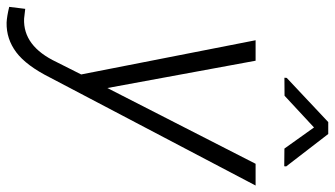

<svg xmlns="http://www.w3.org/2000/svg" viewBox="-276 -552 1000 573"><g transform="rotate(90 223.5 -265.0)"><path d="M0 0ZM199.2 -85.9 425.3 -528.3H490.2L168 85Q132.3 156.2 92.5 186Q52.7 215.8 3.9 214.8Q-14.6 213.9 -43 207L-37.1 159.2L-7.8 162.6Q74.2 166 121.6 65.9L158.7 -7.8L56.6 -528.3H117.7ZM433.1 -619.6 432.6 -613.8 379.9 -614.3 316.9 -702.6 222.2 -614.7 168.5 -614.3 168.9 -621.1 300.8 -745.1H336.4Z"/></g></svg>

Font: Roboto Light
Style: Italic
Weight: 300
Italic angle: -12°
Designer: Google
Version: Version 2.134; 2016; ttfautohint (v1.6)